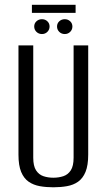

<svg xmlns="http://www.w3.org/2000/svg" viewBox="-20 -784 453 816"><path d="M206.7 12Q176 12 149.2 7.2Q122.3 2.4 101.8 -11.7Q81.3 -25.9 69.9 -53.4Q58.5 -80.9 58.5 -126.7V-591H121.3V-113.6Q121.3 -78.4 133.3 -60Q145.3 -41.6 164.6 -35.2Q183.9 -28.7 206.7 -28.7Q229.5 -28.7 249.2 -35.2Q268.8 -41.6 280.8 -60Q292.8 -78.4 292.8 -113.6V-591H354.9V-127Q354.9 -81.2 343.5 -53.5Q332.1 -25.9 311.9 -11.7Q291.8 2.4 264.6 7.2Q237.4 12 206.7 12ZM158.2 -639.3Q144.5 -639.3 134.9 -648.6Q125.4 -658 125.4 -671.3Q125.4 -684.7 134.9 -693.5Q144.5 -702.4 158.2 -702.4Q172 -702.4 181.3 -693.5Q190.7 -684.7 190.7 -671.3Q190.7 -658 181.3 -648.6Q172 -639.3 158.2 -639.3ZM255.2 -639.3Q241.4 -639.3 231.9 -648.6Q222.4 -658 222.4 -671.3Q222.4 -684.7 231.9 -693.5Q241.4 -702.4 255.2 -702.4Q268.9 -702.4 278.3 -693.5Q287.7 -684.7 287.7 -671.3Q287.7 -658 278.3 -648.6Q268.9 -639.3 255.2 -639.3ZM115.6 -729.4V-763.7H301.3V-729.4Z"/></svg>

Font: Alumni Sans Thin
Style: Regular
Weight: 100
Designer: Robert E. Leuschke
Foundry: Robert E. Leuschke
Version: Version 1.018